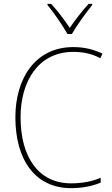

<svg xmlns="http://www.w3.org/2000/svg" viewBox="-20 -969 581 999"><path d="M331 -792H354C379 -836 426 -901 460 -943V-949H441C405 -909 370 -864 343 -824C316 -864 279 -914 246 -949H227V-943C258 -906 306 -837 331 -792ZM361 -699C406 -699 454 -692 502 -666L513 -690C465 -713 416 -724 361 -724C164 -724 60 -561 60 -359C60 -136 164 10 350 10C414 10 467 -3 504 -19V-44C466 -28 416 -15 350 -15C179 -15 87 -153 87 -359C87 -545 179 -699 361 -699Z"/></svg>

Font: Noto Sans Gujarati UI SemiCondensed Thin
Style: Regular
Weight: 100
Width: 4
Designer: Jelle Bosma - Monotype Design Team, Universal Thirst
Foundry: Monotype Imaging Inc.
Version: Version 2.106